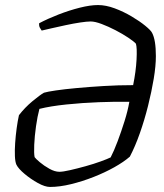

<svg xmlns="http://www.w3.org/2000/svg" viewBox="-20 -740 651 760"><path d="M178 0Q158 0 130 -15.5Q102 -31 77.5 -51.5Q53 -72 45 -88Q40 -99 39 -122Q38 -145 40 -174Q42 -203 46 -232.5Q50 -262 55 -284Q78 -314 108 -339Q138 -364 154 -373Q167 -377 201 -382Q235 -387 284 -391.5Q333 -396 390.5 -399.5Q448 -403 507 -403Q518 -457 520.5 -504Q523 -551 518 -567Q510 -576 487.5 -591Q465 -606 437 -620.5Q409 -635 382.5 -645Q356 -655 339 -655Q324 -655 297.5 -651Q271 -647 240.5 -640.5Q210 -634 184 -628Q158 -622 145 -619Q142 -623 138 -630Q134 -637 135 -648Q169 -666 211.5 -682.5Q254 -699 295.5 -709.5Q337 -720 368 -720Q399 -720 434 -707Q469 -694 501 -675Q533 -656 555 -638Q577 -620 582 -610Q597 -582 597 -518Q597 -479 588.5 -428Q580 -377 566 -321Q552 -265 533.5 -212.5Q515 -160 494 -120Q470 -99 432.5 -78Q395 -57 350.5 -39.5Q306 -22 261 -11Q216 0 178 0ZM215 -60Q229 -60 257.5 -66.5Q286 -73 318.5 -82Q351 -91 378.5 -101Q406 -111 418 -117Q431 -142 445.5 -180.5Q460 -219 473 -260.5Q486 -302 492 -337Q438 -338 372 -335.5Q306 -333 243 -326.5Q180 -320 136 -309Q128 -279 122.5 -240Q117 -201 115.5 -167Q114 -133 117 -118Q121 -112 137.5 -98Q154 -84 175.5 -72Q197 -60 215 -60Z"/></svg>

Font: Texturina Extralight
Style: Italic
Weight: 200
Italic angle: -11°
Designer: Guillermo Torres Carreño
Foundry: Omnibus-Type
Version: Version 1.002; ttfautohint (v1.8.3)